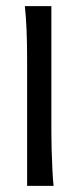

<svg xmlns="http://www.w3.org/2000/svg" viewBox="-20 -606 256 626"><path d="M68.4 0V-413.6Q68.4 -520 61 -585.9H147.5V-173.8Q147.5 -150.4 148.4 -116.9Q149.4 -83.5 150.9 -51.8Q152.3 -20 154.8 0Z"/></svg>

Font: Harmattan Medium
Style: Regular
Weight: 500
Designer: George W. Nuss III and SIL International
Foundry: SIL International
Version: Version 4.000